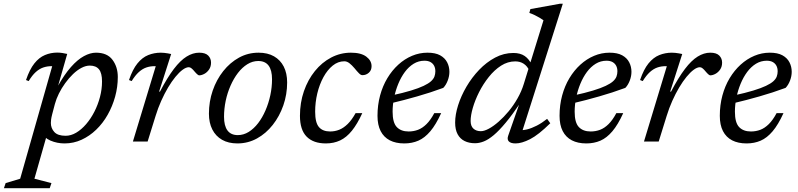

<svg xmlns="http://www.w3.org/2000/svg" viewBox="-106 -740 4174 1004"><path d="M167 -143Q162.5 -125.5 161.2 -114.8Q160 -104 160 -97Q160 -69.5 178 -49.8Q196 -30 237 -30Q265 -30 292.5 -46.2Q320 -62.5 344.5 -91Q369 -119.5 387.5 -155.8Q406 -192 416.8 -232.8Q427.5 -273.5 427.5 -314Q427.5 -357.5 411.8 -377.2Q396 -397 363.5 -397Q342.5 -397 319.8 -385Q297 -373 275.5 -352.2Q254 -331.5 235 -305.2Q216 -279 202 -250.8Q188 -222.5 181 -196ZM110.5 -49.5H143.5L74 194.5L163 217.5L154 244H-85.5L-76.5 217.5L-0.5 194.5L167 -394Q166.5 -394 165.5 -394Q164.5 -394 163.5 -394Q140.5 -394 120 -387Q99.5 -380 80.8 -363Q62 -346 44 -316L30 -321.5Q49 -377.5 73.8 -408.5Q98.5 -439.5 129 -452.2Q159.5 -465 193.5 -465Q206.5 -465 219.5 -463Q232.5 -461 245.5 -458L194 -278L195.5 -288Q230.5 -350.5 265 -389.5Q299.5 -428.5 332.8 -446.5Q366 -464.5 396 -464.5Q454.5 -464.5 482.2 -427.2Q510 -390 510 -337.5Q510 -285 496 -234.5Q482 -184 457 -139.8Q432 -95.5 397.2 -62Q362.5 -28.5 320.5 -9.2Q278.5 10 231.5 10Q192.5 10 158 -4.8Q123.5 -19.5 110.5 -49.5Z M708.5 -394Q707 -394 705.2 -394Q703.5 -394 702 -394Q679 -394 658.8 -387Q638.5 -380 619.8 -363Q601 -346 582.5 -316L568.5 -321.5Q587.5 -377.5 612.8 -408.5Q638 -439.5 669 -452Q700 -464.5 735 -464.5Q744 -464.5 753 -463.5Q762 -462.5 771 -461Q780 -459.5 789 -457.5L726 -261H730.5Q769 -334.5 803 -379.2Q837 -424 869.8 -444.2Q902.5 -464.5 935.5 -464.5Q968 -464.5 982.8 -449.5Q997.5 -434.5 997.5 -412.5Q997.5 -391.5 987.2 -376.5Q977 -361.5 962.5 -353.8Q948 -346 935 -346Q932 -346 925.8 -351.2Q919.5 -356.5 911.5 -366Q903.5 -376 896 -382.2Q888.5 -388.5 881.5 -388.5Q867 -388.5 849 -375.2Q831 -362 811.5 -338.2Q792 -314.5 773 -282.5Q754 -250.5 737 -212.5Q720 -174.5 707.5 -133.5L666 0H589Z M1246 -464.5Q1293.5 -464.5 1326.8 -445.5Q1360 -426.5 1377.8 -391.8Q1395.5 -357 1395.5 -309Q1395.5 -246 1375.5 -188.8Q1355.5 -131.5 1320.2 -86.8Q1285 -42 1237.8 -16Q1190.5 10 1135.5 10Q1088.5 10 1055.2 -9Q1022 -28 1004.2 -63Q986.5 -98 986.5 -145.5Q986.5 -208.5 1006.2 -266Q1026 -323.5 1061.5 -368.2Q1097 -413 1144 -438.8Q1191 -464.5 1246 -464.5ZM1137.5 -33.5Q1167.5 -33.5 1194.5 -50.2Q1221.5 -67 1243.8 -96Q1266 -125 1282.2 -162.5Q1298.5 -200 1307.5 -241.8Q1316.5 -283.5 1316.5 -325.5Q1316.5 -373 1298.5 -397Q1280.5 -421 1244.5 -421Q1214.5 -421 1187.5 -404.2Q1160.5 -387.5 1138.2 -358.5Q1116 -329.5 1099.5 -292Q1083 -254.5 1074.2 -212.8Q1065.5 -171 1065.5 -129.5Q1065.5 -82 1083.5 -57.8Q1101.5 -33.5 1137.5 -33.5Z M1694.5 -419.5Q1661.5 -419.5 1633.8 -397Q1606 -374.5 1585.2 -336.5Q1564.5 -298.5 1553.2 -251.5Q1542 -204.5 1542 -156Q1542 -98.5 1561.8 -75.5Q1581.5 -52.5 1620.5 -52.5Q1645 -52.5 1667.8 -61.5Q1690.5 -70.5 1712 -91.5Q1733.5 -112.5 1753.5 -148.5H1788.5Q1762.5 -91.5 1734.2 -56.5Q1706 -21.5 1672.8 -5.8Q1639.5 10 1598 10Q1532.5 10 1497.5 -25.5Q1462.5 -61 1462.5 -134.5Q1462.5 -203 1483.2 -263Q1504 -323 1540.5 -368.2Q1577 -413.5 1625.5 -439Q1674 -464.5 1729 -464.5Q1782 -464.5 1809.5 -443.8Q1837 -423 1837 -394Q1837 -372.5 1822.8 -359.8Q1808.5 -347 1789.5 -347Q1781 -346.5 1770.8 -357Q1760.5 -367.5 1747.5 -383.5Q1734.5 -399 1721.5 -409.2Q1708.5 -419.5 1694.5 -419.5Z M2113.5 -422.5Q2083 -422.5 2057.2 -406.8Q2031.5 -391 2011.2 -363.8Q1991 -336.5 1976.8 -302Q1962.5 -267.5 1954.8 -229.8Q1947 -192 1947 -156Q1947 -98.5 1969 -75.5Q1991 -52.5 2030.5 -52.5Q2056.5 -52.5 2079.8 -61.2Q2103 -70 2124.2 -91Q2145.5 -112 2165 -148.5H2201Q2173.5 -88 2144.2 -53.5Q2115 -19 2081.8 -4.5Q2048.5 10 2008 10Q1963.5 10 1932.2 -6.2Q1901 -22.5 1884.5 -54.5Q1868 -86.5 1868 -134.5Q1868 -190.5 1881.5 -240.5Q1895 -290.5 1919.5 -331.2Q1944 -372 1977 -402Q2010 -432 2048.8 -448.2Q2087.5 -464.5 2129.5 -464.5Q2170.5 -464.5 2195.5 -450.8Q2220.5 -437 2232.2 -414.2Q2244 -391.5 2244 -364.5Q2244 -341.5 2235 -318.2Q2226 -295 2212 -280.5Q2178 -268 2143.8 -256.8Q2109.5 -245.5 2075 -235.8Q2040.5 -226 2006.5 -217Q1972.5 -208 1940 -200.5L1942 -241Q2002 -254 2043 -266.5Q2084 -279 2109.2 -291Q2134.5 -303 2147.8 -315Q2161 -327 2165.8 -340Q2170.5 -353 2170.5 -367Q2170.5 -384 2164 -396.2Q2157.5 -408.5 2145 -415.5Q2132.5 -422.5 2113.5 -422.5Z M2661 -372Q2651.5 -394 2632.8 -406.5Q2614 -419 2588.5 -419Q2549 -419 2514 -396.5Q2479 -374 2449.8 -337.2Q2420.5 -300.5 2399.2 -258.2Q2378 -216 2366.5 -176.2Q2355 -136.5 2355 -107.5Q2355 -80.5 2369.8 -67.2Q2384.5 -54 2408.5 -54Q2426 -54 2450.5 -67.2Q2475 -80.5 2501.5 -103.8Q2528 -127 2553.8 -158Q2579.5 -189 2600.2 -225.5Q2621 -262 2633 -301L2736 -634Q2727 -640.5 2715.2 -647.5Q2703.5 -654.5 2690 -661Q2676.5 -667.5 2662 -672.5L2667.5 -692.5L2822 -720.5H2837L2619.5 -36.5L2606.5 -60Q2625.5 -57.5 2649.5 -63.2Q2673.5 -69 2700.8 -83Q2728 -97 2755 -118.5L2771.5 -95.5Q2709.5 -34.5 2665.8 -12.2Q2622 10 2590 10Q2565 10 2554.8 -0.5Q2544.5 -11 2551.5 -30.5L2612.5 -205H2617Q2573.5 -140.5 2538.8 -98.8Q2504 -57 2476 -33.5Q2448 -10 2424 -0.5Q2400 9 2378 9Q2347 9 2323.5 -2.5Q2300 -14 2287 -38Q2274 -62 2274 -99Q2274 -140.5 2289.5 -189.5Q2305 -238.5 2333.2 -286.8Q2361.5 -335 2399.5 -374.8Q2437.5 -414.5 2483 -438.8Q2528.5 -463 2578.5 -463Q2615 -463 2638 -447Q2661 -431 2675 -400.5Z M3065.5 -422.5Q3035 -422.5 3009.2 -406.8Q2983.5 -391 2963.2 -363.8Q2943 -336.5 2928.8 -302Q2914.5 -267.5 2906.8 -229.8Q2899 -192 2899 -156Q2899 -98.5 2921 -75.5Q2943 -52.5 2982.5 -52.5Q3008.5 -52.5 3031.8 -61.2Q3055 -70 3076.2 -91Q3097.5 -112 3117 -148.5H3153Q3125.5 -88 3096.2 -53.5Q3067 -19 3033.8 -4.5Q3000.5 10 2960 10Q2915.5 10 2884.2 -6.2Q2853 -22.5 2836.5 -54.5Q2820 -86.5 2820 -134.5Q2820 -190.5 2833.5 -240.5Q2847 -290.5 2871.5 -331.2Q2896 -372 2929 -402Q2962 -432 3000.8 -448.2Q3039.5 -464.5 3081.5 -464.5Q3122.5 -464.5 3147.5 -450.8Q3172.5 -437 3184.2 -414.2Q3196 -391.5 3196 -364.5Q3196 -341.5 3187 -318.2Q3178 -295 3164 -280.5Q3130 -268 3095.8 -256.8Q3061.5 -245.5 3027 -235.8Q2992.5 -226 2958.5 -217Q2924.5 -208 2892 -200.5L2894 -241Q2954 -254 2995 -266.5Q3036 -279 3061.2 -291Q3086.5 -303 3099.8 -315Q3113 -327 3117.8 -340Q3122.5 -353 3122.5 -367Q3122.5 -384 3116 -396.2Q3109.5 -408.5 3097 -415.5Q3084.5 -422.5 3065.5 -422.5Z M3381 -394Q3379.5 -394 3377.8 -394Q3376 -394 3374.5 -394Q3351.5 -394 3331.2 -387Q3311 -380 3292.2 -363Q3273.5 -346 3255 -316L3241 -321.5Q3260 -377.5 3285.2 -408.5Q3310.5 -439.5 3341.5 -452Q3372.5 -464.5 3407.5 -464.5Q3416.5 -464.5 3425.5 -463.5Q3434.5 -462.5 3443.5 -461Q3452.5 -459.5 3461.5 -457.5L3398.5 -261H3403Q3441.5 -334.5 3475.5 -379.2Q3509.5 -424 3542.2 -444.2Q3575 -464.5 3608 -464.5Q3640.5 -464.5 3655.2 -449.5Q3670 -434.5 3670 -412.5Q3670 -391.5 3659.8 -376.5Q3649.5 -361.5 3635 -353.8Q3620.5 -346 3607.5 -346Q3604.5 -346 3598.2 -351.2Q3592 -356.5 3584 -366Q3576 -376 3568.5 -382.2Q3561 -388.5 3554 -388.5Q3539.5 -388.5 3521.5 -375.2Q3503.5 -362 3484 -338.2Q3464.5 -314.5 3445.5 -282.5Q3426.5 -250.5 3409.5 -212.5Q3392.5 -174.5 3380 -133.5L3338.5 0H3261.5Z M3903.5 -422.5Q3873 -422.5 3847.2 -406.8Q3821.5 -391 3801.2 -363.8Q3781 -336.5 3766.8 -302Q3752.5 -267.5 3744.8 -229.8Q3737 -192 3737 -156Q3737 -98.5 3759 -75.5Q3781 -52.5 3820.5 -52.5Q3846.5 -52.5 3869.8 -61.2Q3893 -70 3914.2 -91Q3935.5 -112 3955 -148.5H3991Q3963.5 -88 3934.2 -53.5Q3905 -19 3871.8 -4.5Q3838.5 10 3798 10Q3753.5 10 3722.2 -6.2Q3691 -22.5 3674.5 -54.5Q3658 -86.5 3658 -134.5Q3658 -190.5 3671.5 -240.5Q3685 -290.5 3709.5 -331.2Q3734 -372 3767 -402Q3800 -432 3838.8 -448.2Q3877.5 -464.5 3919.5 -464.5Q3960.5 -464.5 3985.5 -450.8Q4010.5 -437 4022.2 -414.2Q4034 -391.5 4034 -364.5Q4034 -341.5 4025 -318.2Q4016 -295 4002 -280.5Q3968 -268 3933.8 -256.8Q3899.5 -245.5 3865 -235.8Q3830.5 -226 3796.5 -217Q3762.5 -208 3730 -200.5L3732 -241Q3792 -254 3833 -266.5Q3874 -279 3899.2 -291Q3924.5 -303 3937.8 -315Q3951 -327 3955.8 -340Q3960.5 -353 3960.5 -367Q3960.5 -384 3954 -396.2Q3947.5 -408.5 3935 -415.5Q3922.5 -422.5 3903.5 -422.5Z"/></svg>

Font: Newsreader
Style: Italic
Weight: 400
Italic angle: -17°
Designer: Hugues Gentile
Foundry: Production Type
Version: Version 1.003